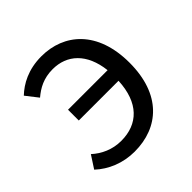

<svg xmlns="http://www.w3.org/2000/svg" viewBox="-155 -682 820 820"><g transform="rotate(-45 255.0 -272.0)"><path d="M129 -250H369C363 -123 297 -60 196 -60C143 -60 98 -81 64 -112L27 -55C72 -13 134 13 204 13C350 13 457 -81 457 -271C457 -465 345 -557 210 -557C130 -557 75 -526 38 -491L81 -436C113 -463 150 -484 205 -484C291 -484 355 -428 368 -315H129Z"/></g></svg>

Font: ChiuKong Gothic CL
Style: Regular
Weight: 400
Designer: Ryoko NISHIZUKA 西塚涼子 (kana, bopomofo & ideographs); Paul D. Hunt (Latin, Greek & Cyrillic); Sandoll Communications 산돌커뮤니
Foundry: Adobe
Version: Version 1.300